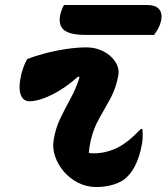

<svg xmlns="http://www.w3.org/2000/svg" viewBox="-20 -740 668 770"><path d="M89 -503Q119 -515 160.5 -526Q202 -537 246 -543.5Q290 -550 327 -550Q364 -550 395 -534Q426 -518 443 -491.5Q460 -465 454 -435Q445 -386 423 -345.5Q401 -305 378 -265Q355 -225 344 -177Q341 -164 339 -151Q337 -138 336 -127Q341 -126 345.5 -125.5Q350 -125 354 -125Q403 -125 447.5 -146Q492 -167 545 -223H551Q553 -207 552 -186.5Q551 -166 544 -137Q525 -62 486 -27Q469 -11 437.5 -0.5Q406 10 366 10Q327 10 293.5 -7Q260 -24 236 -52Q212 -80 201 -113Q190 -146 195 -177Q202 -224 221.5 -264.5Q241 -305 263 -345Q285 -385 299 -430L293 -433Q244 -388 190 -361Q136 -334 98 -334Q72 -334 62.5 -362Q53 -390 66 -445Q70 -459 75 -473Q80 -487 89 -503ZM237 -720H569Q605 -720 619 -702Q633 -684 625 -653Q621 -637 613.5 -624Q606 -611 598 -600H324Q257 -600 234.5 -621.5Q212 -643 223 -686Q226 -697 229.5 -705.5Q233 -714 237 -720Z"/></svg>

Font: Recursive Mn Csl St XBd
Style: Italic
Weight: 800
Italic angle: -15°
Monospace: yes
Version: Version 1.079;hotconv 1.0.112;makeotfexe 2.5.65598; ttfautoh